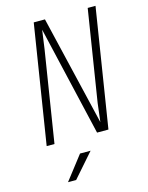

<svg xmlns="http://www.w3.org/2000/svg" viewBox="-140 -816 880 1141"><g transform="rotate(-15 300.0 -245.0)"><path d="M66 0 182 -730H251L411 -55L425 -170L514 -730H562L446 0H376L219 -675Q213 -626 203 -560L114 0ZM183 240H133L246 94H311Z"/></g></svg>

Font: JetBrains Mono Extra Light
Style: Italic
Weight: 200
Italic angle: -9°
Monospace: yes
Designer: Philipp Nurullin, Konstantin Bulenkov
Foundry: JetBrains
Version: 2.002